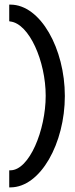

<svg xmlns="http://www.w3.org/2000/svg" viewBox="-20 -705 324 832"><path d="M20 33V107H25C156 107 261 -85 261 -289C261 -493 156 -685 25 -685H20V-613L24 -612C107 -603 178 -439 178 -290C178 -141 107 33 25 33Z"/></svg>

Font: Charger Sport
Style: DfBdNrw
Weight: 400
Designer: Jasper
Foundry: Cannot Into Space Fonts
Version: Version 1.1